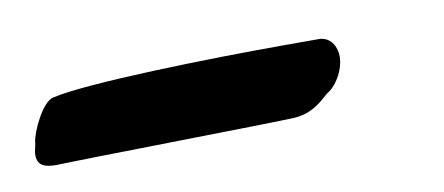

<svg xmlns="http://www.w3.org/2000/svg" viewBox="-54 -309 430 186"><g transform="rotate(-10 161.0 -216.0)"><path d="M230 -254C155 -254 34 -251 0 -243C-11 -241 -24 -213 -25 -203C-25 -200 -27 -196 -27 -191C-27 -180 -19 -178 -8 -178C13 -179 211 -182 226 -183C243 -184 252 -192 262 -201C270 -205 280 -220 280 -234C280 -242 276 -253 264 -254C254 -254 243 -254 230 -254Z"/></g></svg>

Font: Oregano
Style: Italic
Weight: 400
Italic angle: -12°
Designer: Astigmatic (AOETI)
Foundry: Astigmatic (AOETI)
Version: Version 1.000